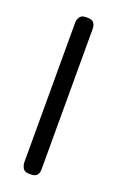

<svg xmlns="http://www.w3.org/2000/svg" viewBox="-94 -453 299 485"><g transform="rotate(20 55.0 -210.5)"><path d="M50 0Q39 0 34 -8Q30 -17 30 -22V-398Q30 -406 34 -413Q39 -421 50 -421H57Q77 -421 77 -398V-22Q77 0 57 0Z"/></g></svg>

Font: Chathura ExtraBold
Style: Regular
Weight: 800
Designer: Appaji Ambarisha Darbha
Foundry: Aditya Fonts
Version: Version 1.002 2016